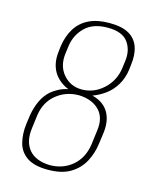

<svg xmlns="http://www.w3.org/2000/svg" viewBox="-96 -660 587 734"><g transform="rotate(15 197.5 -293.5)"><path d="M163 8Q109 8 80 -12Q51 -32 42.5 -66Q34 -100 39 -140L44 -176Q49 -206 61 -232.5Q73 -259 94 -278Q107 -289 123.5 -297.5Q140 -306 160 -310Q144 -316 130.5 -326Q117 -336 107 -349Q94 -366 88.5 -389Q83 -412 87 -442L89 -460Q95 -502 114 -532.5Q133 -563 166 -579Q199 -595 247 -595Q296 -595 324 -579Q352 -563 362.5 -532.5Q373 -502 367 -460L365 -442Q360 -407 344 -380.5Q328 -354 305 -337Q282 -320 255 -310Q279 -304 295.5 -292Q312 -280 321.5 -262.5Q331 -245 333.5 -223.5Q336 -202 332 -176L327 -140Q322 -100 304 -66.5Q286 -33 252 -12.5Q218 8 163 8ZM165 -11Q218 -11 255 -42.5Q292 -74 300 -129L307 -184Q315 -237 286.5 -266.5Q258 -296 206 -298Q155 -298 117 -267.5Q79 -237 71 -184L64 -129Q57 -76 83 -44.5Q109 -13 165 -11ZM209 -322Q257 -322 294 -356Q331 -390 338 -440L342 -470Q348 -514 325.5 -545Q303 -576 245 -576Q187 -576 155.5 -545Q124 -514 118 -470L114 -440Q107 -389 135.5 -355.5Q164 -322 209 -322Z"/></g></svg>

Font: Alumni Sans SC Thin
Style: Italic
Weight: 100
Italic angle: -8°
Designer: Robert E. Leuschke
Foundry: Robert E. Leuschke
Version: Version 1.016